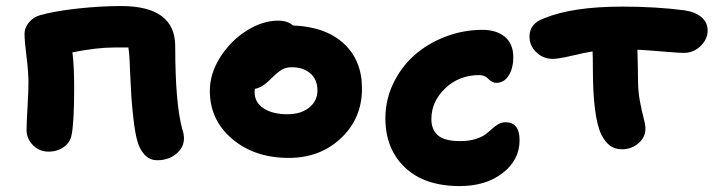

<svg xmlns="http://www.w3.org/2000/svg" viewBox="-20 -569 2390 642"><path d="M505.9 -33.2Q480.5 -33.2 463.1 -52Q445.8 -70.8 438 -102.1Q431.2 -127.9 426.3 -170.9Q421.4 -213.9 419.4 -242.9Q417.5 -272 415.3 -321Q413.1 -370.1 413.1 -373Q411.6 -397.5 409.2 -410.2H360.8Q304.7 -410.2 222.2 -394Q228 -348.1 228 -273.9Q228 -159.2 219.2 -117.2Q214.8 -92.8 193.4 -77.4Q171.9 -62 142.1 -62Q111.8 -62 90.3 -83.5Q68.8 -105 68.8 -134.8Q68.8 -153.8 72 -210.4Q75.2 -267.1 75.2 -292Q75.2 -328.1 68.6 -380.1Q62 -432.1 62 -456.1Q62 -476.1 76.7 -493.9Q91.3 -511.7 113.8 -518.1Q161.1 -531.7 238.3 -540.3Q315.4 -548.8 384.8 -548.8Q565.9 -548.8 565.9 -414.1Q565.9 -225.6 588.9 -139.2Q595.2 -121.1 595.2 -106.9Q595.2 -75.7 569.1 -54.4Q543 -33.2 505.9 -33.2Z M945.8 -41Q831.1 -41 756.3 -104.5Q681.6 -168 681.6 -265.1Q681.6 -323.2 716.8 -378.4Q752 -433.6 805.2 -466.8Q858.4 -500 909.7 -500Q941.9 -500 959.5 -483.9Q1068.8 -479.5 1129.6 -423.3Q1190.4 -367.2 1190.4 -272.9Q1190.4 -173.3 1120.4 -107.2Q1050.3 -41 945.8 -41ZM831.5 -259.8Q831.5 -226.6 861.3 -206.8Q891.1 -187 941.4 -187Q985.8 -187 1013.7 -209.2Q1041.5 -231.4 1041.5 -267.1Q1041.5 -302.7 1017.8 -323.5Q994.1 -344.2 955.6 -344.2Q935.1 -344.2 920.9 -335.2Q906.7 -326.2 884.8 -304.2Q856.4 -275.9 832.5 -272Q831.5 -268.1 831.5 -259.8Z M1517.6 53.2Q1399.4 53.2 1334 -9Q1268.6 -71.3 1268.6 -173.8Q1268.6 -234.4 1294.7 -289.3Q1320.8 -344.2 1364.7 -383.5Q1408.7 -422.9 1468.5 -446Q1528.3 -469.2 1593.3 -469.2Q1640.1 -469.2 1668.2 -445.8Q1696.3 -422.4 1696.3 -377.9Q1696.3 -340.8 1680.9 -316.4Q1665.5 -292 1639.2 -292Q1625.5 -292 1613.3 -304.9Q1601.1 -317.9 1582.5 -317.9Q1515.1 -317.9 1468.8 -273.7Q1422.4 -229.5 1422.4 -170.9Q1422.4 -135.7 1444.3 -116.5Q1466.3 -97.2 1518.6 -97.2Q1547.4 -97.2 1569.1 -103.8Q1590.8 -110.4 1603 -119.6Q1615.2 -128.9 1625 -137.9Q1634.8 -147 1646 -153.6Q1657.2 -160.2 1670.4 -160.2Q1717.3 -160.2 1717.3 -100.1Q1717.3 -34.2 1660.9 9.5Q1604.5 53.2 1517.6 53.2Z M2060.5 -69.8Q2036.6 -69.8 2020.5 -81.3Q2004.4 -92.8 1991.2 -118.2Q1962.4 -175.8 1962.4 -342.8Q1962.4 -379.9 1961.4 -397Q1933.6 -392.6 1890.4 -382.3Q1847.2 -372.1 1828.1 -372.1Q1796.9 -372.1 1773.7 -393.8Q1750.5 -415.5 1750.5 -446.8Q1750.5 -490.7 1799.3 -507.8Q1893.6 -546.9 2061.5 -546.9Q2175.3 -546.9 2270.5 -534.2Q2305.7 -528.8 2325.9 -511.2Q2346.2 -493.7 2346.2 -466.8Q2346.2 -438 2322.5 -415Q2298.8 -392.1 2266.1 -392.1Q2251 -392.1 2196.3 -396.7Q2141.6 -401.4 2111.3 -402.8Q2113.3 -334.5 2113.3 -304.2Q2113.3 -264.6 2119.6 -231Q2126 -197.3 2132.1 -174.6Q2138.2 -151.9 2138.2 -139.2Q2138.2 -109.9 2114.7 -89.8Q2091.3 -69.8 2060.5 -69.8Z"/></svg>

Font: Shantell Sans Irregular Bouncy
Style: Bold
Weight: 700
Designer: Stephen Nixon, Anya Danilova, Shantell Martin
Foundry: Arrow Type
Version: Version 1.006;[9816181b4]